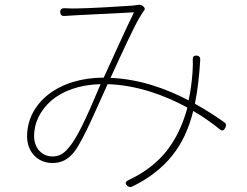

<svg xmlns="http://www.w3.org/2000/svg" viewBox="-20 -735 1020 794"><path d="M670 -112C632 -64 581 -23 513 9C500 15 495 23 506 33C512 39 520 40 528 36C599 1 651 -41 691 -90C733 -142 761 -203 779 -276C821 -252 857 -226 889 -200C899 -192 906 -195 912 -207C916 -216 916 -223 908 -229C874 -253 833 -280 786 -306C797 -360 804 -419 808 -487C809 -497 804 -504 794 -505C782 -506 777 -501 777 -489C778 -469 777 -449 776 -433C773 -395 768 -357 760 -320C668 -368 558 -408 437 -413C483 -512 535 -629 564 -674C569 -682 573 -688 577 -693C580 -697 579 -703 574 -707L571 -710C565 -715 558 -716 551 -715C545 -714 539 -713 531 -712C494 -709 341 -700 294 -700C280 -700 264 -700 248 -701C236 -702 228 -696 229 -684C230 -673 236 -668 247 -669C263 -670 279 -671 296 -672C341 -674 495 -682 534 -684C497 -608 451 -506 409 -414C221 -414 92 -309 92 -171C92 -107 136 -61 196 -61C230 -61 260 -71 290 -111C330 -167 386 -302 425 -387C546 -383 660 -342 755 -290C738 -227 712 -166 670 -112ZM333 -243C311 -195 287 -151 264 -124C241 -96 221 -88 196 -88C158 -88 121 -118 121 -173C121 -227 146 -278 192 -319C239 -359 309 -385 396 -387C377 -344 356 -291 333 -243Z"/></svg>

Font: GenSenRounded2 TW EL
Style: Regular
Weight: 250
Version: Version 2.100;PS 2.1;hotconv 16.6.51;makeotf.lib2.5.65220 DE